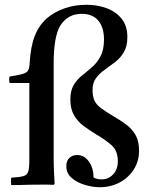

<svg xmlns="http://www.w3.org/2000/svg" viewBox="-20 -775 641 805"><path d="M103 -104V-427H20Q17 -442 20 -454Q58 -460 75 -465Q92 -470 97.5 -479Q103 -488 104 -507Q108 -578 125 -622.5Q142 -667 175 -697Q206 -724 249 -739.5Q292 -755 343 -755Q387 -755 426 -741Q465 -727 489.5 -697Q514 -667 514 -620Q514 -581 499.5 -556.5Q485 -532 463 -515Q441 -498 419 -482.5Q397 -467 382.5 -447.5Q368 -428 368 -398Q368 -372 375.5 -354.5Q383 -337 403 -322Q423 -307 460 -285Q486 -270 509.5 -252.5Q533 -235 548 -209.5Q563 -184 563 -144Q563 -99 541 -64.5Q519 -30 481.5 -10Q444 10 398 10Q370 10 337 0.5Q304 -9 281 -28.5Q258 -48 258 -78Q258 -101 271 -113Q284 -125 303 -125Q333 -125 352.5 -98Q372 -71 372 -31Q386 -23 406 -23Q435 -23 454.5 -44Q474 -65 474 -99Q474 -143 448 -166Q422 -189 381 -213Q355 -229 330.5 -247Q306 -265 290.5 -291.5Q275 -318 275 -358Q275 -395 289 -418.5Q303 -442 324.5 -459Q346 -476 367 -494.5Q388 -513 402 -540Q416 -567 416 -610Q416 -659 392.5 -688Q369 -717 323 -717Q264 -717 233 -668Q205 -622 205 -509V-119Q205 -81 206.5 -52.5Q208 -24 209 -4L205 0Q193 -1 179.5 -1Q166 -1 160 -1Q126 -1 105 -0.5Q84 0 67 0.5Q50 1 27 1Q25 -15 27 -30Q62 -32 78 -36.5Q94 -41 98.5 -56Q103 -71 103 -104Z"/></svg>

Font: Tiro Telugu
Style: Regular
Weight: 400
Designer: Telugu: John Hudson & Fiona Ross. Latin: John Hudson.
Foundry: Tiro Typeworks Ltd.
Version: Version 1.52